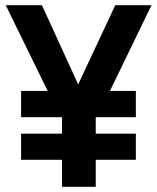

<svg xmlns="http://www.w3.org/2000/svg" viewBox="-20 -717 602 737"><path d="M218 -103.5H61V-204H218V-267H61V-368H163L2 -697H141L280 -393L422.5 -697H561.5L402 -368H501.5V-267H347.5V-204H501.5V-103.5H347.5V0H218Z"/></svg>

Font: HK Grotesk
Style: Bold
Weight: 700
Designer: Alfredo Marco Pradil
Foundry: Hanken Design Co.
Version: Version 3.001